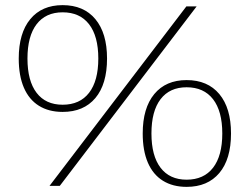

<svg xmlns="http://www.w3.org/2000/svg" viewBox="-20 -724 973 748"><path d="M224 -704Q306 -704 351.5 -649.5Q397 -595 397 -496Q397 -396 351.5 -342Q306 -288 224 -288Q170 -288 131.5 -312Q93 -336 73 -382.5Q53 -429 53 -496Q53 -595 98 -649.5Q143 -704 224 -704ZM224 -676Q158 -676 122.5 -629.5Q87 -583 87 -496Q87 -409 122.5 -362.5Q158 -316 224 -316Q291 -316 327 -362.5Q363 -409 363 -496Q363 -583 327 -629.5Q291 -676 224 -676ZM706 -699H746L213 0H173ZM707 -412Q789 -412 834.5 -357.5Q880 -303 880 -204Q880 -104 834.5 -50Q789 4 707 4Q653 4 614.5 -20Q576 -44 556 -90.5Q536 -137 536 -204Q536 -303 581 -357.5Q626 -412 707 -412ZM707 -384Q641 -384 605.5 -337.5Q570 -291 570 -204Q570 -117 605.5 -70.5Q641 -24 707 -24Q774 -24 810 -70.5Q846 -117 846 -204Q846 -291 810 -337.5Q774 -384 707 -384Z"/></svg>

Font: Alexandria ExtraLight
Style: Regular
Weight: 250
Designer: Mohamed Gaber
Foundry: Kief Type Foundry
Version: Version 5.100